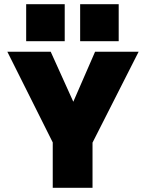

<svg xmlns="http://www.w3.org/2000/svg" viewBox="-20 -897 697 917"><path d="M362.8 -877H546.9V-700.2H362.8ZM105 -877H289.1V-700.2H105ZM231.9 -216.8 15.1 -649.9H222.2L330.1 -411.1L434.1 -649.9H642.1L421.9 -215.8V0H231.9Z"/></svg>

Font: Overused Grotesk Black
Style: Regular
Weight: 900
Version: Version 0.002